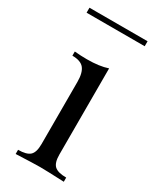

<svg xmlns="http://www.w3.org/2000/svg" viewBox="-163 -624 554 674"><g transform="rotate(30 113.5 -287.0)"><path d="M226.6 -554H-8.9V-574.2H226.6ZM157.3 -75Q157.3 -41.9 171 -29.4Q184.7 -16.9 218.5 -16.9V0Q144.4 -3.2 121 -3.2Q97.6 -3.2 23.4 0V-16.9Q57.3 -16.9 71 -29.4Q84.7 -41.9 84.7 -75V-327.4Q84.7 -364.5 71 -381.5Q57.3 -398.4 23.4 -398.4V-415.3Q49.2 -412.9 73.4 -412.9Q124.2 -412.9 157.3 -424.2Z"/></g></svg>

Font: Playfair Display
Style: Regular
Weight: 400
Designer: Claus Eggers Sørensen
Foundry: Claus Eggers Sørensen
Version: Version 1.005; ttfautohint (v1.2) -l 10 -r 42 -G 200 -x 21 -